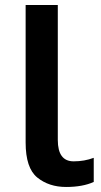

<svg xmlns="http://www.w3.org/2000/svg" viewBox="-20 -734 402 764"><path d="M243 10Q309 10 353 -10V-106Q316 -92 273 -92Q210 -92 210 -177V-714H82V-167Q82 -65 128.5 -27.5Q175 10 243 10Z"/></svg>

Font: Noto Sans Display Medium
Style: Regular
Weight: 500
Designer: Monotype Design Team
Foundry: Monotype Imaging Inc.
Version: Version 1.900